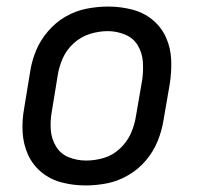

<svg xmlns="http://www.w3.org/2000/svg" viewBox="-20 -558 616 586"><path d="M241 8Q274 8 307 1.5Q340 -5 371 -23Q402 -41 425 -68Q448 -95 461 -127Q474 -159 479 -191L498 -301Q504 -338 502.5 -375Q501 -412 486.5 -444Q472 -476 445 -498Q418 -520 382.5 -529Q347 -538 310 -538Q278 -538 244.5 -531.5Q211 -525 180.5 -507.5Q150 -490 126.5 -462.5Q103 -435 90 -403.5Q77 -372 72 -339L54 -229Q47 -192 49 -155Q51 -118 65.5 -86Q80 -54 107 -32Q134 -10 169 -1Q204 8 241 8ZM243 -68Q215 -68 190 -78Q165 -88 151 -111Q137 -134 135 -161.5Q133 -189 138 -217L156 -327Q160 -354 171.5 -380Q183 -406 205 -426Q227 -446 254.5 -454.5Q282 -463 309 -463Q336 -463 361.5 -452.5Q387 -442 400.5 -419.5Q414 -397 416 -369.5Q418 -342 414 -314L395 -204Q391 -177 379.5 -151Q368 -125 346 -104.5Q324 -84 297 -76Q270 -68 243 -68Z"/></svg>

Font: Iosevka Sparkle
Style: Italic
Weight: 400
Italic angle: -9°
Designer: Belleve Invis
Foundry: Belleve Invis
Version: Version 4.5.0; ttfautohint (v1.8.3)